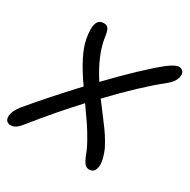

<svg xmlns="http://www.w3.org/2000/svg" viewBox="-174 -822 1012 1024"><g transform="rotate(30 331.5 -310.5)"><path d="M20 49.8Q9.3 49.8 1.2 44.9Q-6.8 40 -10.5 30.3Q-14.2 20.5 -12.9 7.6Q-11.7 -5.4 -3.7 -22.5Q4.4 -39.6 19 -58.1Q124.5 -184.6 254.9 -324.2Q157.7 -461.9 141.1 -548.8Q117.7 -670.9 179.2 -670.9Q198.7 -671.9 208.3 -658.2Q217.8 -644.5 222.2 -607.9Q236.3 -509.3 314.9 -387.2Q478 -557.1 580.1 -638.2Q621.6 -669.9 644 -669.9Q662.1 -669.9 671.4 -655.3Q680.7 -640.6 671.6 -614.5Q662.6 -588.4 630.9 -563Q517.6 -473.1 366.2 -314Q380.4 -294.4 413.8 -250.5Q447.3 -206.5 463.4 -184.3Q479.5 -162.1 498.5 -130.4Q517.6 -98.6 525.9 -74.2Q542.5 -28.8 540.5 -2.4Q538.6 23.9 528.3 34.4Q518.1 44.9 501 44.9Q485.8 44.9 474.6 33.7Q463.4 22.5 449.2 -12.2Q437.5 -45.9 412.8 -89.4Q388.2 -132.8 366 -165.5Q343.8 -198.2 306.2 -251Q198.2 -134.8 85.9 4.9Q65.4 31.2 50.8 40.5Q36.1 49.8 20 49.8Z"/></g></svg>

Font: Shantell Sans Bouncy
Style: Italic
Weight: 400
Italic angle: -11.31°
Designer: Stephen Nixon, Anya Danilova, Shantell Martin
Foundry: Arrow Type
Version: Version 1.006;[9816181b4]